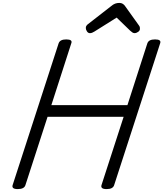

<svg xmlns="http://www.w3.org/2000/svg" viewBox="-20 -1286 1123 1320"><path d="M102 14Q58 14 67 -14L383 -988Q388 -1002 401 -1008.5Q414 -1015 435 -1015Q481 -1015 470 -988L333 -563H856L993 -988Q998 -1002 1011 -1008.5Q1024 -1015 1046 -1015Q1091 -1015 1081 -988L765 -14Q761 0 748 7Q735 14 713 14Q669 14 678 -14L830 -483H307L155 -14Q151 0 137.5 7Q124 14 102 14ZM598 -1058Q586 -1058 578 -1070Q570 -1082 570 -1093Q570 -1103 573.5 -1108Q577 -1113 581 -1117L743 -1243Q758 -1256 771.5 -1261Q785 -1266 801 -1266Q814 -1266 824.5 -1259.5Q835 -1253 843 -1240L936 -1110Q941 -1103 941.5 -1097.5Q942 -1092 942 -1087Q942 -1075 929 -1066.5Q916 -1058 907 -1058Q897 -1058 890 -1063Q883 -1068 875 -1075L782 -1165L629 -1069Q622 -1065 614.5 -1061.5Q607 -1058 598 -1058Z"/></svg>

Font: Playwrite NZ
Style: Regular
Weight: 400
Designer: Veronika Burian, José Scaglione
Foundry: TypeTogether
Version: Version 1.002